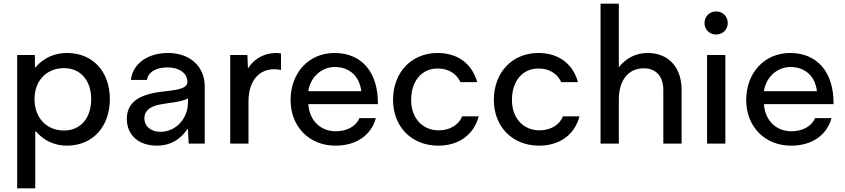

<svg xmlns="http://www.w3.org/2000/svg" viewBox="-20 -778 4576 1040"><path d="M343 -491C276 -491 216 -465 172 -413H169V-480H73V242H171V-66H175C219 -14 279 11 343 11C481 11 575 -91 575 -241C575 -391 482 -491 343 -491ZM327 -71C232 -71 167 -140 167 -241C167 -341 232 -409 327 -409C416 -409 474 -342 474 -241C474 -138 416 -71 327 -71Z M890 -491C778 -491 698 -431 689 -345H776C782 -387 825 -413 887 -413C951 -413 995 -381 995 -335C995 -292 923 -290 847 -280C724 -264 667 -217 667 -134C667 -45 732 11 830 11C901 11 957 -21 995 -79H998L1002 0H1089V-310C1089 -419 1008 -491 890 -491ZM850 -64C798 -64 762 -93 762 -138C762 -178 793 -203 852 -213C899 -222 963 -225 998 -245V-223C998 -133 930 -64 850 -64Z M1475 -491C1415 -491 1358 -462 1325 -410H1323L1320 -480H1227V0H1326V-228C1326 -337 1380 -403 1466 -403C1476 -403 1491 -401 1502 -399V-488C1491 -490 1483 -491 1475 -491Z M1792 -491C1653 -491 1554 -384 1554 -236C1554 -92 1655 11 1797 11C1908 11 1990 -44 2016 -138H1927C1908 -94 1860 -67 1799 -67C1715 -67 1656 -126 1650 -214H2027C2029 -387 1939 -491 1792 -491ZM1794 -415C1874 -415 1928 -364 1937 -284H1650C1660 -357 1719 -415 1794 -415Z M2354 11C2466 11 2547 -49 2573 -148H2483C2466 -102 2417 -72 2356 -72C2268 -72 2207 -139 2207 -236C2207 -339 2264 -407 2351 -407C2409 -407 2453 -379 2474 -333H2565C2536 -434 2459 -491 2350 -491C2209 -491 2109 -386 2109 -237C2109 -91 2210 11 2354 11Z M2900 11C3012 11 3093 -49 3119 -148H3029C3012 -102 2963 -72 2902 -72C2814 -72 2753 -139 2753 -236C2753 -339 2810 -407 2897 -407C2955 -407 2999 -379 3020 -333H3111C3082 -434 3005 -491 2896 -491C2755 -491 2655 -386 2655 -237C2655 -91 2756 11 2900 11Z M3488 -491C3427 -491 3373 -465 3334 -416H3332V-758H3233V0H3332V-239C3332 -344 3384 -408 3467 -408C3534 -408 3573 -364 3573 -290V0H3672V-291C3672 -414 3601 -491 3488 -491Z M3859 -591C3895 -591 3922 -618 3922 -653C3922 -689 3895 -716 3859 -716C3823 -716 3796 -689 3796 -653C3796 -618 3823 -591 3859 -591ZM3909 0V-480H3810V0Z M4260 -491C4121 -491 4022 -384 4022 -236C4022 -92 4123 11 4265 11C4376 11 4458 -44 4484 -138H4395C4376 -94 4328 -67 4267 -67C4183 -67 4124 -126 4118 -214H4495C4497 -387 4407 -491 4260 -491ZM4262 -415C4342 -415 4396 -364 4405 -284H4118C4128 -357 4187 -415 4262 -415Z"/></svg>

Font: UULA Sans Medium
Style: Regular
Weight: 500
Designer: Mohamed Gaber, Laura Garcia Mut
Foundry: Kief Type Foundry
Version: Version 3.006;hotconv 1.0.109;makeotfexe 2.5.65596